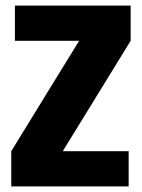

<svg xmlns="http://www.w3.org/2000/svg" viewBox="-20 -662 504 682"><path d="M444 -642V-517H33V-642ZM261 -517H444L203 -125H20ZM437 -125V0H20V-125Z"/></svg>

Font: Teko Variable Light
Style: Regular
Weight: 300
Designer: Manushi Parikh, Jonny Pinhorn
Foundry: Indian Type Foundry
Version: Version 3.000